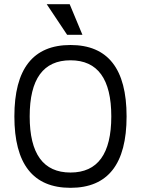

<svg xmlns="http://www.w3.org/2000/svg" viewBox="-20 -899 675 919"><path d="M48.8 -341.8Q48.8 -683.6 317.4 -683.6Q585.9 -683.6 585.9 -341.8Q585.9 0 317.4 0Q48.8 0 48.8 -341.8ZM512.7 -341.8Q512.7 -610.4 317.4 -610.4Q122.1 -610.4 122.1 -341.8Q122.1 -73.2 317.4 -73.2Q512.7 -73.2 512.7 -341.8ZM301.3 -732.4 203.6 -878.9H313.5L374.5 -732.4Z"/></svg>

Font: Sanitrixie
Style: Regular
Weight: 400
Designer: Jayvee D. Enaguas (Grand Chaos)
Version: Version 1.1 - 6/9/2013